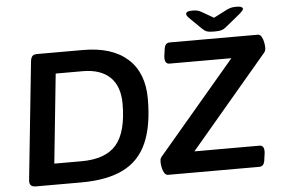

<svg xmlns="http://www.w3.org/2000/svg" viewBox="-56 -939 1516 1020"><g transform="rotate(-5 701.5 -429.0)"><path d="M96 0Q76 0 68 -9Q60 -18 62 -37L127 -663Q129 -682 136.5 -691Q144 -700 164 -700H408Q562 -700 645 -625.5Q728 -551 728 -412Q728 -267 687.5 -176Q647 -85 560.5 -42.5Q474 0 336 0ZM203 -112H348Q477 -112 534.5 -179.5Q592 -247 592 -398Q592 -491 541.5 -539.5Q491 -588 396 -588H252ZM801 0Q787 0 779.5 -13.5Q772 -27 769 -43.5Q766 -60 766 -69Q766 -78 767 -85Q768 -92 776 -101L1189 -588H859Q831 -588 835 -630L839 -658Q841 -681 848.5 -690.5Q856 -700 871 -700H1339Q1352 -700 1359.5 -686.5Q1367 -673 1370 -656.5Q1373 -640 1373 -631Q1373 -622 1371.5 -615Q1370 -608 1363 -600L950 -112H1297Q1325 -112 1321 -70L1317 -42Q1315 -19 1307.5 -9.5Q1300 0 1285 0ZM1238 -858Q1258 -858 1265.5 -854Q1273 -850 1273 -845Q1273 -840 1268.5 -834.5Q1264 -829 1253 -819L1177 -757Q1163 -745 1150 -741Q1137 -737 1110 -737Q1083 -737 1071 -741.5Q1059 -746 1047 -758L985 -819Q975 -829 972.5 -834Q970 -839 970 -843Q970 -849 977 -853.5Q984 -858 1005 -858Q1018 -858 1028.5 -856Q1039 -854 1050 -848L1116 -810L1188 -847Q1203 -854 1214 -856Q1225 -858 1238 -858Z"/></g></svg>

Font: Asap Semi Expanded Semi Expanded SemiBold
Style: Italic
Weight: 600
Width: 6
Italic angle: -6°
Designer: Pablo Cosgaya
Foundry: Omnibus-Type
Version: Version 3.001; ttfautohint (v1.8.4.7-5d5b)